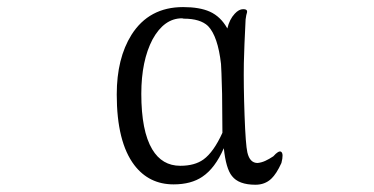

<svg xmlns="http://www.w3.org/2000/svg" viewBox="-20 -506 1040 534"><path d="M486.3 -455.1 491.2 -454.1Q537.1 -454.1 558.6 -433.6Q585.9 -405.3 594.7 -328.1Q595.7 -318.4 597.7 -245.1Q598.6 -170.9 598.6 -136.7Q574.2 -83 545.9 -62.5Q521.5 -44.9 481.4 -44.9Q430.7 -44.9 403.3 -90.8Q373 -141.6 373 -245.1Q373 -336.9 404.3 -396.5Q436.5 -455.1 486.3 -455.1ZM602.5 -93.8Q608.4 -37.1 625 -16.6Q643.6 7.8 690.4 7.8Q716.8 7.8 734.4 -8.8Q749 -22.5 762.7 -52.7Q769.5 -79.1 761.7 -84Q754.9 -87.9 740.2 -71.3Q728.5 -63.5 717.8 -58.6Q707 -53.7 696.3 -52.7Q674.8 -52.7 668 -82Q663.1 -103.5 660.2 -184.6Q657.2 -268.6 658.2 -330.1Q659.2 -376 663.1 -452.1L665 -463.9Q668 -472.7 667 -475.6Q666 -480.5 656.2 -480.5Q644.5 -480.5 632.8 -467.8Q618.2 -452.1 612.3 -426.8Q593.8 -460 563.5 -473.6Q535.2 -486.3 489.3 -486.3Q394.5 -486.3 345.7 -409.2Q304.7 -343.8 304.7 -243.2Q304.7 -111.3 353.5 -46.9Q394.5 6.8 462.9 6.8Q511.7 6.8 543 -14.6Q578.1 -38.1 602.5 -93.8Z"/></svg>

Font: BatangChe
Style: Regular
Weight: 400
Monospace: yes
Version: Version 2.21